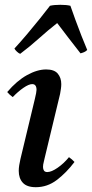

<svg xmlns="http://www.w3.org/2000/svg" viewBox="-20 -767 383 799"><path d="M267 -113Q280 -104 290 -93Q256 -48 216.5 -18Q177 12 129 12Q92 12 75 -6.5Q58 -25 58 -56Q58 -67 60 -79.5Q62 -92 65 -105L125 -355Q132 -384 132 -393Q132 -417 114 -417Q100 -417 77.5 -401.5Q55 -386 33 -363Q26 -368 20.5 -373Q15 -378 10 -384Q50 -431 92.5 -454.5Q135 -478 172 -478Q206 -478 220.5 -460.5Q235 -443 235 -417Q235 -408 233.5 -397.5Q232 -387 230 -376L166 -110Q165 -103 162 -92.5Q159 -82 159 -72Q159 -63 163 -57Q167 -51 177 -51Q194 -51 220 -69Q246 -87 267 -113ZM343 -559Q337 -553 330 -550Q323 -547 315 -545Q290 -577 264.5 -610Q239 -643 218 -671Q182 -643 143 -608Q104 -573 64 -543Q58 -545 50.5 -552Q43 -559 40 -565Q64 -591 92 -624Q120 -657 146 -689.5Q172 -722 188 -743Q205 -747 231 -747Q257 -747 273 -743Q282 -717 294 -684Q306 -651 319 -618Q332 -585 343 -559Z"/></svg>

Font: Tiro Kannada
Style: Italic
Weight: 400
Italic angle: -11°
Designer: Kannada: John Hudson & Fiona Ross, assisted by Kaja Sojewska. Latin: John Hudson with Paul Hanslow, assisted by Kaja Soj
Foundry: Tiro Typeworks Ltd.
Version: Version 1.52